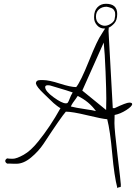

<svg xmlns="http://www.w3.org/2000/svg" viewBox="-20 -893 719 1015"><path d="M54.7 -27.3 27.3 -28.3H17.6Q7.8 -34.2 7.8 -42Q7.8 -49.8 17.6 -55.7Q27.3 -53.7 47.4 -53.7Q67.4 -53.7 105 -74.7Q142.6 -95.7 181.6 -144.5Q245.1 -222.7 299.8 -321.3Q295.9 -322.3 281.2 -333.5Q266.6 -344.7 263.2 -348.1Q259.8 -351.6 242.2 -368.2Q224.6 -384.8 210.9 -398.4Q173.8 -433.6 169.9 -451.2Q169.9 -469.7 193.4 -469.7H208Q238.3 -469.7 295.9 -451.2Q353.5 -432.6 382.8 -432.6Q406.2 -460.9 450.7 -571.8Q495.1 -682.6 516.6 -711.9Q531.2 -736.3 536.1 -742.2H531.2Q507.8 -742.2 492.7 -759.8Q477.5 -777.3 477.5 -798.8Q477.5 -801.8 477.5 -804.7Q477.5 -835.9 495.1 -854.5Q512.7 -873 540 -873Q599.6 -873 599.6 -819.3Q599.6 -785.2 583 -768.1Q566.4 -751 554.7 -747.1V-741.2Q553.7 -736.3 553.7 -729.5L576.2 -321.3H585.9Q647.5 -350.6 663.1 -350.6Q678.7 -350.6 678.7 -342.8Q678.7 -331.1 647.5 -311Q616.2 -291 585.9 -285.2Q585 -275.4 585 -241.7Q585 -208 601.6 -70.3Q618.2 67.4 618.7 81.5Q619.1 95.7 617.2 95.7Q607.4 95.7 600.6 101.6Q584 39.1 573.2 -81.1Q562.5 -201.2 546.9 -262.7Q519.5 -264.6 440.9 -283.7Q362.3 -302.7 328.1 -302.7Q303.7 -275.4 210.9 -133.8Q183.6 -92.8 144 -60.1Q104.5 -27.3 66.4 -27.3Q65.4 -27.3 64.5 -27.3ZM415 -414.1 541 -311.5Q542 -331.1 542 -371.6Q542 -412.1 538.1 -512.7Q534.2 -613.3 528.3 -668ZM586.9 -798.8Q588.9 -806.6 588.9 -813.5Q588.9 -820.3 588.4 -825.2Q587.9 -830.1 585.4 -834.5Q583 -838.9 581.1 -841.8Q579.1 -844.7 575.2 -847.2Q571.3 -849.6 568.8 -850.6Q566.4 -851.6 561.5 -853Q556.6 -854.5 555.2 -855Q553.7 -855.5 543.9 -857.4Q519.5 -857.4 503.4 -843.8Q487.3 -830.1 487.3 -805.7Q487.3 -781.2 502.4 -769Q517.6 -756.8 534.2 -756.8Q550.8 -756.8 568.8 -769.5Q586.9 -782.2 586.9 -798.8ZM244.1 -441.4Q238.3 -442.4 233.4 -442.4Q218.8 -442.4 218.8 -432.6Q218.8 -411.1 263.2 -378.9Q307.6 -346.7 328.1 -346.7Q333 -346.7 336.9 -348.6Q342.8 -355.5 348.6 -372.1Q354.5 -388.7 364.3 -404.3Q356.4 -408.2 244.1 -441.4ZM354.5 -330.1Q380.9 -323.2 427.7 -316.4Q474.6 -309.6 487.3 -305.7Q450.2 -357.4 390.6 -385.7Q389.6 -383.8 380.9 -371.1Q362.3 -347.7 354.5 -330.1Z"/></svg>

Font: Dawning of a New Day
Style: Regular
Weight: 400
Designer: Kimberly Geswein
Foundry: Kimberly Geswein
Version: Version 1.002 2010